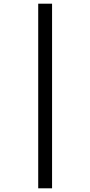

<svg xmlns="http://www.w3.org/2000/svg" viewBox="-20 -782 489 1040"><path d="M187 -762V238H262V-762Z"/></svg>

Font: Noto Sans Georgian Condensed
Style: Regular
Weight: 400
Width: 3
Designer: Monotype Design Team, Akaki Razmadze
Foundry: Google LLC
Version: Version 2.005